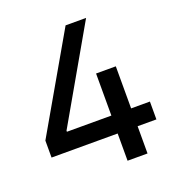

<svg xmlns="http://www.w3.org/2000/svg" viewBox="-132 -834 867 941"><g transform="rotate(-20 302.0 -363.5)"><path d="M477.3 0H373.2V-142H28.4V-230.5L314.6 -727.3H421.5L142.4 -240.8V-235.1H374.3V-454.5H477.3V-235.1H575.3V-142H477.3Z"/></g></svg>

Font: Linik Sans Medium
Style: Regular
Weight: 500
Designer: Rasmus Andersson (font), Cristiano Sobral (main changes)
Foundry: rsms
Version: Version 3.018;June 1, 2022;FontCreator 14.0.0.2814 64-bit; t